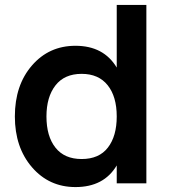

<svg xmlns="http://www.w3.org/2000/svg" viewBox="-20 -740 681 775"><path d="M451.2 -720.2H570.8V0H451.2V-72.3Q399.4 15.1 284.7 15.1Q178.2 15.1 109.1 -64.9Q40 -145 40 -270Q40 -396 108.9 -475.6Q177.7 -555.2 284.7 -555.2Q398.4 -555.2 451.2 -467.3ZM309.6 -441.9Q240.2 -441.9 203.9 -395.3Q167.5 -348.6 167.5 -270Q167.5 -189.9 203.9 -144Q240.2 -98.1 309.6 -98.1Q379.9 -98.1 415.5 -144.3Q451.2 -190.4 451.2 -270Q451.2 -350.1 414.6 -396Q377.9 -441.9 309.6 -441.9Z"/></svg>

Font: Vela Sans Bd
Style: Bold
Weight: 700
Designer: Principal design: Mikhail Sharanda - project Manrope.
Design modification: Ravid Balaliev
Foundry: Mikhail Sharanda
Version: Version 1.001